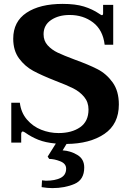

<svg xmlns="http://www.w3.org/2000/svg" viewBox="-20 -730 669 987"><path d="M322 10 302 43Q341 45 377 66Q413 87 413 131Q413 194 363 215.5Q313 237 249 237Q224 237 194 232L196 197Q210 199 216 199Q263 199 291.5 184.5Q320 170 320 137Q320 111 289.5 99Q259 87 233 87L225 75L267 8Q213 3 177 -11.5Q141 -26 110 -48Q102 -54 96 -54Q93 -54 91 -50Q89 -46 89 -41V3H38V-202H82Q88 -151 118.5 -115.5Q149 -80 192 -63Q235 -46 281 -46Q349 -46 392 -76Q435 -106 435 -167Q435 -205 412.5 -232Q390 -259 356 -276Q322 -293 264 -315Q193 -343 150.5 -366Q108 -389 78 -429.5Q48 -470 48 -531Q48 -619 116.5 -664.5Q185 -710 302 -710Q368 -710 411.5 -696.5Q455 -683 489 -660Q491 -659 496 -655.5Q501 -652 504 -652Q510 -652 510 -662V-705H562V-500H518Q509 -576 458.5 -614.5Q408 -653 338 -653Q281 -653 242.5 -627Q204 -601 204 -554Q204 -520 225 -497Q246 -474 276.5 -459.5Q307 -445 363 -424Q435 -398 481 -374.5Q527 -351 559 -306.5Q591 -262 591 -193Q591 -92 516.5 -41.5Q442 9 322 10Z"/></svg>

Font: Taviraj DemiBold
Style: Regular
Weight: 600
Designer: Katatrad Team
Foundry: CadsonDemak
Version: Version 1.030